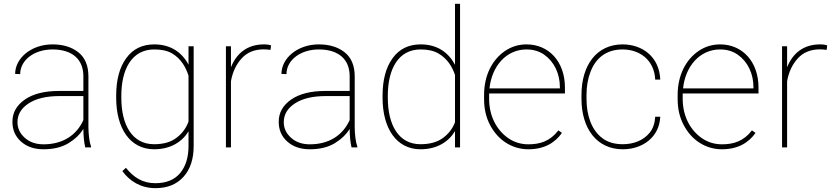

<svg xmlns="http://www.w3.org/2000/svg" viewBox="-20 -770 4356 1003"><path d="M455.6 0V-4.4C447.3 -25.9 441.9 -68.8 441.9 -106.4V-371.1C441.9 -426.8 424.3 -468.8 389.6 -496.6C354.5 -524.4 309.6 -538.1 254.4 -538.1C142.1 -538.1 59.1 -465.3 59.1 -383.8L85.4 -382.8C85.4 -456.1 158.7 -511.7 254.4 -511.7C357.4 -511.7 415.5 -460 415.5 -372.1V-294.9H289.1C212.4 -294.9 152.8 -279.8 109.9 -250C66.4 -219.7 44.9 -181.2 44.9 -133.8C44.9 -91.8 59.6 -57.6 89.4 -30.8C119.1 -3.9 158.2 9.8 207.5 9.8C259.8 9.8 303.2 -1 337.9 -22C372.1 -43 397.9 -67.9 415.5 -96.7C415.5 -64 418.9 -25.4 425.3 0ZM207.5 -16.1C167.5 -16.1 134.8 -27.3 109.4 -50.3C84 -72.8 71.3 -100.1 71.3 -131.8C71.3 -171.9 90.8 -204.6 129.9 -230C168.9 -255.4 222.7 -268.1 290.5 -268.1H415.5V-142.6C380.4 -64.9 309.6 -16.1 207.5 -16.1Z M586.9 -259.3C586.9 -98.1 660.2 9.8 785.2 9.8C871.6 9.8 932.1 -29.8 964.8 -84V-7.3C964.8 51.8 950.2 99.1 920.9 134.3C891.6 169.4 848.1 187 791 187C726.1 187 678.7 157.7 637.7 106.4L619.1 124C657.7 176.3 715.3 212.9 792 212.9C854 212.9 902.8 193.4 938.5 153.8C974.1 114.3 991.7 60.5 991.7 -7.3V-528.3H964.8V-432.1C931.6 -495.1 872.6 -538.1 786.1 -538.1C723.1 -538.1 674.3 -514.2 639.6 -466.3C604.5 -418.5 586.9 -353 586.9 -269.5ZM613.8 -269.5C613.8 -409.7 669.4 -511.7 785.6 -511.7C824.2 -511.7 855.5 -504.9 879.4 -490.7C927.2 -462.4 951.7 -416 964.8 -374.5V-134.8C952.6 -101.1 932.1 -73.2 902.8 -50.8C873.5 -27.8 834 -16.6 784.7 -16.6C669.4 -16.6 613.8 -119.1 613.8 -259.3Z M1396 -532.7C1387.7 -536.1 1375 -538.1 1358.9 -538.1C1272.5 -538.1 1215.8 -492.2 1186.5 -418.5V-528.3H1160.2V0H1186.5V-345.7C1194.8 -393.1 1213.4 -433.1 1242.2 -464.8C1271 -496.6 1309.6 -512.2 1358.9 -512.2C1371.1 -512.2 1382.8 -510.7 1393.1 -509.3Z M1846.7 0V-4.4C1838.4 -25.9 1833 -68.8 1833 -106.4V-371.1C1833 -426.8 1815.4 -468.8 1780.8 -496.6C1745.6 -524.4 1700.7 -538.1 1645.5 -538.1C1533.2 -538.1 1450.2 -465.3 1450.2 -383.8L1476.6 -382.8C1476.6 -456.1 1549.8 -511.7 1645.5 -511.7C1748.5 -511.7 1806.6 -460 1806.6 -372.1V-294.9H1680.2C1603.5 -294.9 1543.9 -279.8 1501 -250C1457.5 -219.7 1436 -181.2 1436 -133.8C1436 -91.8 1450.7 -57.6 1480.5 -30.8C1510.3 -3.9 1549.3 9.8 1598.6 9.8C1650.9 9.8 1694.3 -1 1729 -22C1763.2 -43 1789.1 -67.9 1806.6 -96.7C1806.6 -64 1810.1 -25.4 1816.4 0ZM1598.6 -16.1C1558.6 -16.1 1525.9 -27.3 1500.5 -50.3C1475.1 -72.8 1462.4 -100.1 1462.4 -131.8C1462.4 -171.9 1481.9 -204.6 1521 -230C1560.1 -255.4 1613.8 -268.1 1681.6 -268.1H1806.6V-142.6C1771.5 -64.9 1700.7 -16.1 1598.6 -16.1Z M1978.5 -259.3C1978.5 -98.1 2051.8 9.8 2176.8 9.8C2264.2 9.8 2324.2 -30.3 2356.9 -85V0H2383.3V-750H2356.9V-431.2C2323.7 -495.1 2265.1 -538.1 2177.7 -538.1C2114.7 -538.1 2065.9 -514.2 2031.2 -466.3C1996.1 -418.5 1978.5 -353 1978.5 -269.5ZM2005.9 -269.5C2005.9 -409.7 2061 -511.7 2177.2 -511.7C2214.8 -511.7 2245.6 -504.9 2269.5 -491.2C2317.4 -463.9 2343.3 -419.4 2356.9 -378.4V-131.3C2344.7 -98.6 2323.7 -71.3 2293.9 -49.3C2264.2 -27.3 2224.6 -16.6 2176.3 -16.6C2061 -16.6 2005.9 -119.1 2005.9 -259.3Z M2740.2 9.8C2824.7 9.8 2880.4 -25.4 2915.5 -75.7L2897 -88.9C2853.5 -32.2 2800.8 -16.1 2740.2 -16.1C2701.7 -16.1 2666.5 -26.9 2635.7 -47.9C2573.7 -90.3 2535.2 -165 2535.2 -252.9V-274.4V-281.7H2931.2V-312.5C2931.2 -447.3 2847.7 -538.1 2730.5 -538.1C2689.9 -538.1 2652.8 -526.9 2619.1 -504.4C2552.2 -459.5 2508.8 -377.4 2508.8 -274.4V-252.9C2508.8 -201.7 2519 -156.7 2540 -117.2C2581.1 -38.1 2654.8 9.8 2740.2 9.8ZM2730.5 -511.7C2766.1 -511.7 2796.9 -502.4 2822.8 -484.4C2875 -447.8 2904.8 -385.3 2904.8 -314.5V-308.1H2537.1C2548.8 -423.3 2624 -511.7 2730.5 -511.7Z M3233.4 -16.6C3189.9 -16.6 3154.3 -27.3 3126.5 -48.3C3070.3 -90.8 3043.9 -166 3043.9 -253.9V-274.4C3043.9 -318.4 3050.8 -358.4 3064.5 -394C3091.3 -465.8 3146.5 -511.7 3232.4 -511.7C3319.3 -511.7 3397.9 -459 3402.8 -354H3429.2C3424.3 -475.1 3334 -538.1 3232.4 -538.1C3096.7 -538.1 3017.6 -429.2 3017.6 -274.4V-253.9C3017.6 -99.6 3096.7 9.8 3233.4 9.8C3336.4 9.8 3424.3 -52.7 3429.2 -160.2H3402.8C3400.9 -126.5 3391.6 -99.1 3375 -78.1C3341.3 -35.6 3288.6 -16.6 3233.4 -16.6Z M3751.5 9.8C3835.9 9.8 3891.6 -25.4 3926.8 -75.7L3908.2 -88.9C3864.7 -32.2 3812 -16.1 3751.5 -16.1C3712.9 -16.1 3677.7 -26.9 3647 -47.9C3585 -90.3 3546.4 -165 3546.4 -252.9V-274.4V-281.7H3942.4V-312.5C3942.4 -447.3 3858.9 -538.1 3741.7 -538.1C3701.2 -538.1 3664.1 -526.9 3630.4 -504.4C3563.5 -459.5 3520 -377.4 3520 -274.4V-252.9C3520 -201.7 3530.3 -156.7 3551.3 -117.2C3592.3 -38.1 3666 9.8 3751.5 9.8ZM3741.7 -511.7C3777.3 -511.7 3808.1 -502.4 3834 -484.4C3886.2 -447.8 3916 -385.3 3916 -314.5V-308.1H3548.3C3560.1 -423.3 3635.3 -511.7 3741.7 -511.7Z M4301.3 -532.7C4293 -536.1 4280.3 -538.1 4264.2 -538.1C4177.7 -538.1 4121.1 -492.2 4091.8 -418.5V-528.3H4065.4V0H4091.8V-345.7C4100.1 -393.1 4118.7 -433.1 4147.5 -464.8C4176.3 -496.6 4214.8 -512.2 4264.2 -512.2C4276.4 -512.2 4288.1 -510.7 4298.3 -509.3Z"/></svg>

Font: Vazirmatn Thin
Style: Regular
Weight: 100
Designer: Saber Rastikerdar
Foundry: Saber Rastikerdar
Version: Version 33.003